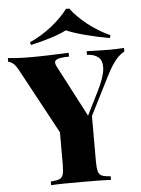

<svg xmlns="http://www.w3.org/2000/svg" viewBox="-70 -996 765 1044"><g transform="rotate(-5 312.5 -474.0)"><path d="M626 -709V-689Q604 -679 579.5 -650.5Q555 -622 526 -565L341 -199H284L50 -632Q33 -665 18 -676.5Q3 -688 -8 -688V-709Q21 -706 52 -704.5Q83 -703 120 -703Q168 -703 223 -705Q278 -707 324 -709V-688Q299 -688 278.5 -685Q258 -682 249.5 -673Q241 -664 251 -643L406 -346L367 -295L461 -483Q500 -560 503.5 -604.5Q507 -649 484.5 -668.5Q462 -688 422 -689V-709Q458 -708 487.5 -707Q517 -706 550 -706Q571 -706 591 -707Q611 -708 626 -709ZM420 -375V-106Q420 -70 425.5 -52Q431 -34 446.5 -28Q462 -22 493 -20V0Q465 -2 419.5 -2.5Q374 -3 330 -3Q281 -3 236.5 -2.5Q192 -2 166 0V-20Q197 -22 212.5 -28Q228 -34 233.5 -52Q239 -70 239 -106V-311L337 -249ZM348 -948Q381 -903 437 -858.5Q493 -814 559 -784L554 -769Q487 -781 422 -798Q357 -815 319 -832Q287 -815 233 -798Q179 -781 124 -769L119 -784Q184 -813 240 -857.5Q296 -902 330 -948Z"/></g></svg>

Font: Playfair Display ExtraBold
Style: Regular
Weight: 800
Designer: Claus Eggers Sørensen
Foundry: Claus Eggers Sørensen
Version: Version 1.203